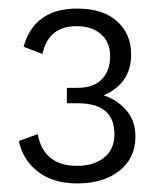

<svg xmlns="http://www.w3.org/2000/svg" viewBox="-20 -755 368 448"><path d="M160 -735Q220 -735 253 -705.5Q286 -676 286 -628Q286 -561 223 -533V-532Q252 -523 274 -498.5Q296 -474 296 -436Q296 -386 258.5 -356.5Q221 -327 160 -327Q104 -327 68.5 -354.5Q33 -382 24 -426L68 -442Q82 -368 160 -368Q198 -368 222.5 -387Q247 -406 247 -442Q247 -514 162 -514H136V-550H160Q198 -550 217.5 -570Q237 -590 237 -623Q237 -657 215.5 -675.5Q194 -694 159 -694Q93 -694 79 -629L35 -646Q60 -735 160 -735Z"/></svg>

Font: Human Sans Light
Style: Regular
Weight: 300
Designer: Tim Radville
Foundry: Continuum
Version: Version 1.000;FEAKit 1.0